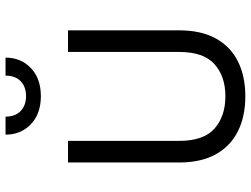

<svg xmlns="http://www.w3.org/2000/svg" viewBox="-126 -768 906 693"><g transform="rotate(-90 326.5 -421.0)"><path d="M87 -628H165V-227Q165 -138.5 209.5 -99.2Q254 -60 326 -60Q397.5 -60 441.8 -99.2Q486 -138.5 486 -227V-628H564V-227Q564 -148 534.8 -94.8Q505.5 -41.5 452 -14.8Q398.5 12 326 12Q253.5 12 199.8 -14.8Q146 -41.5 116.5 -94.8Q87 -148 87 -227ZM326.5 -726Q263 -726 225.2 -762Q187.5 -798 187.5 -853.5H252.5Q252.5 -818.5 272.8 -799Q293 -779.5 326.5 -779.5Q360.5 -779.5 380.5 -799Q400.5 -818.5 400.5 -853.5H465.5Q465.5 -798 427.8 -762Q390 -726 326.5 -726Z"/></g></svg>

Font: Karla
Style: Regular
Weight: 400
Designer: Jonathan Pinhorn
Version: Version 2.004;gftools[0.9.33]